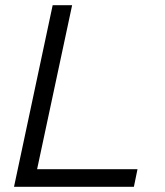

<svg xmlns="http://www.w3.org/2000/svg" viewBox="-20 -720 635 740"><path d="M34 0 183 -700H258L123 -68H510L496 0Z"/></svg>

Font: Red Hat Text VF
Style: Italic
Weight: 400
Italic angle: -12°
Designer: Pentagram, MCKL
Foundry: Pentagram, MCKL
Version: Version 1.023